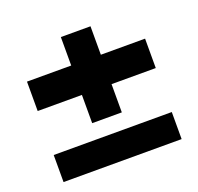

<svg xmlns="http://www.w3.org/2000/svg" viewBox="-102 -658 791 767"><g transform="rotate(-20 294.0 -274.0)"><path d="M43 0V-115H545V0ZM231 -182V-548H357V-182ZM43 -302V-427H545V-302Z"/></g></svg>

Font: DM Sans 10pt Black
Style: Regular
Weight: 900
Version: Version 4.004;gftools[0.9.30]